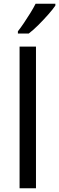

<svg xmlns="http://www.w3.org/2000/svg" viewBox="-20 -1010 317 1030"><path d="M173 0H85V-760H173ZM277 -980Q265 -962 240 -933.5Q215 -905 186.5 -876.5Q158 -848 134 -830H76V-842Q91 -861 108.5 -887Q126 -913 143 -940.5Q160 -968 171 -990H277Z"/></svg>

Font: Noto Sans Carian
Style: Regular
Weight: 400
Designer: Monotype Design Team
Foundry: Monotype Imaging Inc.
Version: Version 2.002; ttfautohint (v1.8.4.7-5d5b)